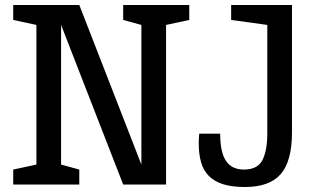

<svg xmlns="http://www.w3.org/2000/svg" viewBox="-20 -740 1267 770"><path d="M547 -80V-640L474 -660V-720H739V-660L646 -640V0H474L225 -640V-80L298 -60V0H33V-60L126 -80V-640L33 -660V-720H298ZM962 10Q911 10 875.5 -1Q840 -12 818 -34Q796 -56 786.5 -89Q777 -122 777 -166Q777 -175 777.5 -184.5Q778 -194 779 -204H863Q863 -129 886.5 -94.5Q910 -60 958 -60Q1013 -60 1032.5 -98Q1052 -136 1052 -206V-640L907 -660V-720H1151V-210Q1151 -94 1106 -42Q1061 10 962 10Z"/></svg>

Font: HermeneusOne
Style: Regular
Weight: 400
Designer: Rodrigo Fuenzalida, Pablo Impallari
Foundry: Pablo Impallari, Rodrigo Fuenzalida
Version: Version 1.000; ttfautohint (v0.8) -G 200 -r 50